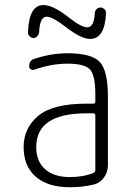

<svg xmlns="http://www.w3.org/2000/svg" viewBox="-20 -745 540 774"><path d="M328.1 -288.1Q126 -288.1 126 -152.3Q126 -94.7 161.6 -63Q197.3 -31.2 261.7 -31.2Q316.4 -31.2 356.4 -47.9Q364.3 -50.8 364.3 -59.6V-279.3Q364.3 -288.1 355.5 -288.1ZM261.7 9.8Q172.9 9.8 124 -32.7Q75.2 -75.2 75.2 -152.3Q75.2 -228.5 133.8 -277.8Q192.4 -327.1 328.1 -327.1H355.5Q364.3 -327.1 364.3 -335.9V-365.2Q364.3 -441.4 342.8 -464.8Q321.3 -488.3 252 -488.3Q186.5 -488.3 118.2 -463.9Q110.4 -461.9 104 -465.8Q97.7 -469.7 97.7 -477.5Q97.7 -502 118.2 -507.8Q186.5 -530.3 252 -530.3Q348.6 -530.3 381.8 -495.6Q415 -460.9 415 -355.5V-79.1Q415 -51.8 399.9 -30.3Q384.8 -8.8 361.3 -2Q315.4 9.8 261.7 9.8ZM407.2 -692.4Q403.3 -588.9 343.8 -587.9Q306.6 -587.9 243.2 -637.7Q191.4 -677.7 168 -677.7Q140.6 -677.7 137.7 -615.2Q136.7 -606.4 130.4 -599.1Q124 -591.8 115.2 -591.8Q106.4 -591.8 99.1 -599.1Q91.8 -606.4 92.8 -615.2Q96.7 -725.6 156.2 -724.6Q193.4 -724.6 255.9 -675.8Q307.6 -634.8 332 -634.8Q359.4 -634.8 362.3 -693.4Q363.3 -702.1 369.6 -708.5Q376 -714.8 384.8 -714.8Q393.6 -714.8 400.9 -708Q408.2 -701.2 407.2 -692.4Z"/></svg>

Font: Rounded Mgen+ 1mn light
Style: Regular
Weight: 200
Designer: [Source Han Sans]
Ryoko NISHIZUKA  (kana & ideographs); Paul D. Hunt (Latin, Greek & Cyrillic); Wenlong ZHANG  (bopomofo
Version: Version 1.059.20150602